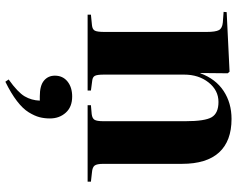

<svg xmlns="http://www.w3.org/2000/svg" viewBox="-103 -469 876 710"><g transform="rotate(90 335.0 -114.0)"><path d="M34.2 0V-12.2L73.2 -16.1Q88.4 -17.6 93.3 -26.6Q98.1 -35.6 98.1 -62V-439.9Q98.1 -473.1 91.3 -485.6Q84.5 -498 63 -500L23.9 -502.9L24.9 -514.2L245.1 -524.9L251 -518.1L250 -417H251Q272 -473.6 316.4 -502.9Q360.8 -532.2 419.9 -532.2Q501.5 -532.2 543.7 -486.1Q585.9 -439.9 585.9 -349.1V-58.1Q585.9 -34.2 592.3 -25.9Q598.6 -17.6 617.2 -16.1L651.9 -12.2V0H369.1V-12.2L401.9 -15.1Q418 -17.1 423.1 -25.9Q428.2 -34.7 428.2 -58.1V-361.8Q428.2 -434.1 413.3 -459Q398.4 -483.9 356.9 -483.9Q314 -483.9 284.9 -447.3Q255.9 -410.6 255.9 -356.9V-60.1Q255.9 -35.6 260.3 -27.1Q264.6 -18.6 277.8 -17.1L314.9 -12.2V0ZM282.2 304.2 273.9 292Q321.3 258.3 336.2 232.9Q351.1 207.5 352.1 176.8H335.9Q296.4 176.8 278.1 161.4Q259.8 146 259.8 121.1Q259.8 91.8 281.2 74.5Q302.7 57.1 336.9 57.1Q375.5 57.1 396.7 80.8Q418 104.5 418 139.2Q418 160.2 413.3 178Q408.7 195.8 395.5 217.5Q382.3 239.3 353.8 261.2Q325.2 283.2 282.2 304.2Z"/></g></svg>

Font: Display Regular
Style: Bold
Weight: 700
Designer: Latin by Veronika Burian and Jose Scaglione. Greek by Irene Vlachou. Cyrillic by Vera Evstafieva.
Foundry: TypeTogether
Version: Version 3.002